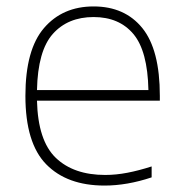

<svg xmlns="http://www.w3.org/2000/svg" viewBox="-20 -568 566 597"><path d="M305 9Q188.5 9 123.8 -57Q59 -123 59 -270Q59 -413.5 116.8 -480.8Q174.5 -548 271 -548Q368 -548 422.5 -480.8Q477 -413.5 477 -270V-255H95Q98 -130.5 153.5 -77.2Q209 -24 307 -24Q340.5 -24 375.8 -30.8Q411 -37.5 451.5 -50.5V-16.5Q375 9 305 9ZM271 -515Q191 -515 144.2 -462.5Q97.5 -410 95 -288H441.5Q439 -409.5 394.8 -462.2Q350.5 -515 271 -515Z"/></svg>

Font: Encode Sans SmExp Th
Style: Regular
Weight: 100
Width: 6
Designer: Multiple Designers
Foundry: Impallari Type
Version: Version 3.002; ttfautohint (v1.8.3) -l 8 -r 50 -G 200 -x 14 